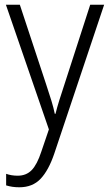

<svg xmlns="http://www.w3.org/2000/svg" viewBox="-20 -552 463 813"><path d="M5 -532H64L175 -196Q189 -154 198 -124.5Q207 -95 212 -70H215Q221 -95 231 -127Q241 -159 253 -195L362 -532H421L210 98Q186 169 152 205Q118 241 62 241Q46 241 32.5 239Q19 237 6 233V184Q17 188 29.5 190Q42 192 55 192Q91 192 114 168.5Q137 145 155 90L187 -4Z"/></svg>

Font: Noto Sans Gurmukhi SemiCondensed Light
Style: Regular
Weight: 300
Width: 4
Designer: Jelle Bosma - Monotype Design Team
Foundry: Monotype Imaging Inc.
Version: Version 2.004; ttfautohint (v1.8.4.7-5d5b)